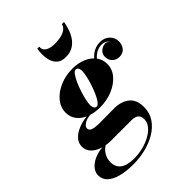

<svg xmlns="http://www.w3.org/2000/svg" viewBox="-345 -864 1263 1263"><g transform="rotate(-45 286.0 -233.0)"><path d="M143.5 260Q78.5 260 29.5 247.5Q-19.5 235 -46.5 209.8Q-73.5 184.5 -73.5 146.5Q-73.5 124.5 -60.5 104.2Q-47.5 84 -24 68.5Q-0.5 53 31 44Q62.5 35 99.5 35H115Q97.5 42 81.5 57.2Q65.5 72.5 55.2 94.8Q45 117 45 143.5Q45 189 77.5 212.8Q110 236.5 174 236.5Q215.5 236.5 256 226.2Q296.5 216 329.8 197.5Q363 179 383 154.2Q403 129.5 403 100Q403 72 387 58.8Q371 45.5 341 45.5Q331.5 45.5 311.5 45.5Q291.5 45.5 266.8 45.5Q242 45.5 217.5 45.5Q193 45.5 174.8 45.5Q156.5 45.5 150 45.5Q105 45.5 67.2 32.8Q29.5 20 7 -4.2Q-15.5 -28.5 -15.5 -62.5Q-15.5 -93 3 -115.5Q21.5 -138 51.8 -153.5Q82 -169 119.2 -176.5Q156.5 -184 194 -184L193 -172.5Q144.5 -172.5 118.8 -156.8Q93 -141 93 -124Q93 -110 104.5 -102.2Q116 -94.5 135.8 -92Q155.5 -89.5 180.5 -89.5Q198 -89.5 223.2 -89.8Q248.5 -90 273 -90.2Q297.5 -90.5 311.5 -90.5Q376 -90.5 417.2 -58.8Q458.5 -27 458.5 42Q458.5 96.5 430.8 137.5Q403 178.5 357.2 205.8Q311.5 233 255.8 246.5Q200 260 143.5 260ZM252.5 -160Q199 -160 157.2 -176.5Q115.5 -193 91.2 -223.5Q67 -254 67 -296.5Q67 -344.5 99.5 -383.8Q132 -423 185.5 -446.2Q239 -469.5 302.5 -469.5Q355.5 -469.5 397.5 -452Q439.5 -434.5 463.8 -402.8Q488 -371 488 -328.5Q488 -281 455.5 -242.8Q423 -204.5 369.5 -182.2Q316 -160 252.5 -160ZM240.5 -180Q252.5 -180 266 -198Q279.5 -216 292.2 -245Q305 -274 315.8 -306.5Q326.5 -339 332.5 -367.8Q338.5 -396.5 338.5 -414Q338.5 -429 332.8 -439.5Q327 -450 314 -450Q302 -450 288.8 -431.8Q275.5 -413.5 262.5 -384.8Q249.5 -356 239 -323.8Q228.5 -291.5 222.2 -262.5Q216 -233.5 216 -216.5Q216 -201.5 221.8 -190.8Q227.5 -180 240.5 -180ZM555.5 -465Q595 -465 621 -440.5Q647 -416 647 -380Q647 -348.5 628.8 -326.5Q610.5 -304.5 577 -304.5Q549 -304.5 529.2 -323.5Q509.5 -342.5 509.5 -373Q509.5 -399.5 528.5 -416Q547.5 -432.5 572.5 -434.5Q583.5 -434 593 -427.5Q602.5 -421 606.5 -410Q601.5 -426 586 -435.8Q570.5 -445.5 551 -445.5Q526 -445.5 504.2 -434.5Q482.5 -423.5 463.2 -401.5Q444 -379.5 428 -347L414 -354.5Q440.5 -410 475.2 -437.5Q510 -465 555.5 -465ZM327 -553Q288.5 -553 267.2 -571Q246 -589 237.5 -616.5Q229 -644 229 -673.5Q229 -703 232.5 -725.5H252Q249 -705.5 259.8 -692.5Q270.5 -679.5 290.8 -672.8Q311 -666 337 -666Q363 -666 389 -670.8Q415 -675.5 435 -688.2Q455 -701 462 -725.5H481.5Q478 -703 469 -673.5Q460 -644 442.8 -616.5Q425.5 -589 397.2 -571Q369 -553 327 -553Z"/></g></svg>

Font: Bodoni Moda 11pt ExtraBold
Style: Italic
Weight: 800
Italic angle: -13°
Version: Version 2.004